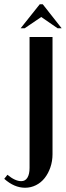

<svg xmlns="http://www.w3.org/2000/svg" viewBox="-26 -873 310 903"><path d="M-6 -32 9 -51Q45 -21 74 -21Q93 -21 103 -37.5Q113 -54 113 -83V-699H221V-148Q221 -115 211 -86Q201 -57 184 -35.5Q167 -14 143 -2Q119 10 92 10Q41 10 -6 -32ZM161 -853H175L264 -740H245L168 -793L90 -740H71Z"/></svg>

Font: Moniqa Extra Bold Narrow Heading
Style: Regular
Weight: 800
Width: 4
Designer: Rajesh Rajput
Foundry: Rajesh Rajput
Version: Version 1.000;December 15, 2022;FontCreator 14.0.0.2794 32-b